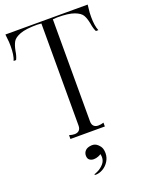

<svg xmlns="http://www.w3.org/2000/svg" viewBox="-190 -830 914 1180"><g transform="rotate(-20 267.0 -240.0)"><path d="M530 -662Q530 -603 544 -570H528Q517 -591 512 -625Q505 -661 493 -681.5Q481 -702 444 -716Q407 -730 333 -730Q320 -730 304 -728V-60Q304 -40 314.5 -29.5Q325 -19 344 -19Q360 -19 379 -25V0H154V-25Q174 -19 189 -19Q208 -19 218.5 -29.5Q229 -40 229 -60V-728Q213 -730 201 -730Q127 -730 90 -716Q53 -702 41 -681.5Q29 -661 22 -625Q17 -591 6 -570H-10Q4 -603 4 -662Q4 -692 1 -711L-2 -740H536L533 -711Q530 -692 530 -662ZM298 171Q298 161 295 150Q292 154 277 160Q262 166 247 166Q231 166 219 157Q208 148 208 129Q208 110 221 96.5Q234 83 263 81Q285 80 301.5 95Q318 110 323 126Q327 139 327 155Q327 183 312 207.5Q297 232 273 246Q249 260 223 260L217 254Q224 254 244.5 243.5Q265 233 281.5 214.5Q298 196 298 171Z"/></g></svg>

Font: Viaoda Libre
Style: Regular
Weight: 400
Designer: Gydient
Version: Version 2.000